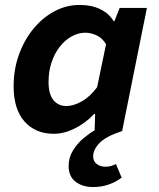

<svg xmlns="http://www.w3.org/2000/svg" viewBox="-20 -528 640 775"><path d="M356 227Q313 227 285 205.5Q257 184 257 142Q257 108 274.5 79.5Q292 51 316.5 30.5Q341 10 362 -2L364 -68H360Q325 -31 282 -9.5Q239 12 197 12Q123 12 79 -37.5Q35 -87 35 -180Q35 -248 56.5 -307.5Q78 -367 115 -412Q152 -457 200 -482.5Q248 -508 301 -508Q350 -508 385.5 -490.5Q421 -473 438 -443H442L463 -496H573L473 1Q408 22 382 49Q356 76 356 103Q356 123 370.5 134Q385 145 405 145Q417 145 426.5 142.5Q436 140 448 134L471 189Q449 206 419.5 216.5Q390 227 356 227ZM248 -100Q276 -100 309.5 -118.5Q343 -137 372 -176L408 -349Q394 -374 370.5 -385Q347 -396 325 -396Q296 -396 269 -381Q242 -366 221 -339Q200 -312 188 -276Q176 -240 176 -197Q176 -147 196 -123.5Q216 -100 248 -100Z"/></svg>

Font: Source Code Pro ExtraLight
Style: Bold Italic
Weight: 700
Italic angle: -11°
Monospace: yes
Version: Version 1.016;hotconv 1.0.116;makeotfexe 2.5.65601